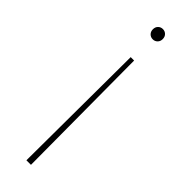

<svg xmlns="http://www.w3.org/2000/svg" viewBox="-245 -559 716 716"><g transform="rotate(45 113.0 -201.0)"><path d="M113 -554Q124 -554 131.5 -546.5Q139 -539 139 -527Q139 -515 131.5 -507.5Q124 -500 113 -500Q102 -500 94.5 -507.5Q87 -515 87 -527Q87 -539 94.5 -546.5Q102 -554 113 -554ZM102 -395H120L123 152H99Z"/></g></svg>

Font: Fz Poppins Thin
Style: Regular
Weight: 100
Designer: Ninad Kale (Devanagari), Jonny Pinhorn (Latin)
Foundry: Indian Type Foundry
Version: Vit hóa bi Vntype.Com & FontZin.Com